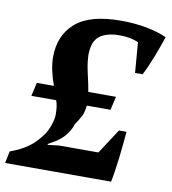

<svg xmlns="http://www.w3.org/2000/svg" viewBox="-89 -782 766 853"><g transform="rotate(10 293.5 -356.0)"><path d="M68 -375H145Q133 -407 126 -439.5Q119 -472 119 -501Q119 -598 183.5 -655Q248 -712 389 -712Q452 -712 506 -701.5Q560 -691 596 -674Q591 -658 582.5 -634Q574 -610 564 -584.5Q554 -559 543.5 -535Q533 -511 524 -494H490L479 -631Q461 -639 440 -643Q419 -647 393 -647Q346 -647 315 -630Q284 -613 276 -575Q271 -551 272.5 -527.5Q274 -504 277 -487Q280 -470 283 -457.5Q286 -445 288.5 -433Q291 -421 294 -407.5Q297 -394 300 -375H425L411 -314H304Q301 -283 291.5 -265Q282 -247 266 -223Q260 -203 244 -180Q228 -157 202 -139L163 -116V-112L214 -118H391L464 -230H498Q496 -207 493 -175Q490 -143 486 -110Q482 -77 477.5 -47.5Q473 -18 469 0H-9L2 -54Q27 -63 47.5 -73.5Q68 -84 84.5 -96Q101 -108 114.5 -122.5Q128 -137 141 -154Q156 -175 165.5 -203Q175 -231 175 -249Q175 -271 173 -285.5Q171 -300 166 -314H54Z"/></g></svg>

Font: PT Serif
Style: Bold Italic
Weight: 700
Italic angle: -12°
Designer: A.Korolkova, O.Umpeleva, V.Yefimov
Foundry: ParaType Ltd
Version: Version 1.000W OFL